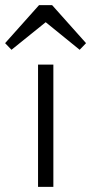

<svg xmlns="http://www.w3.org/2000/svg" viewBox="-58 -732 357 752"><path d="M91 0V-479H151V0ZM95 -712H146L279 -563L254 -537L121 -645L-13 -537L-38 -563Z"/></svg>

Font: Zen Kaku Gothic New
Style: Regular
Weight: 400
Designer: Yoshimichi Ohira
Foundry: Positype
Version: Version 1.001